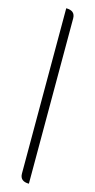

<svg xmlns="http://www.w3.org/2000/svg" viewBox="-164 -876 594 1195"><g transform="rotate(15 132.5 -278.5)"><path d="M161 279Q103 279 103 229V-836Q161 -836 161 -786V279Z"/></g></svg>

Font: Swei Half Moon CJK TC
Style: DemiLight
Weight: 350
Version: Version 2.125